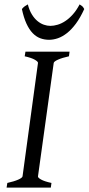

<svg xmlns="http://www.w3.org/2000/svg" viewBox="-20 -849 401 869"><path d="M292 -594.2Q261.2 -587.4 242.7 -579.1Q224.1 -570.8 223.1 -564L151.9 -50.8Q150.9 -44.9 166 -36.4Q181.2 -27.8 212.9 -21L210 0H9.8L13.2 -21Q43.9 -27.8 62.3 -35.9Q80.6 -43.9 82 -50.8L151.9 -564Q152.8 -569.8 137.7 -578.6Q122.6 -587.4 91.8 -594.2L95.2 -615.2H294.9ZM361.3 -808.1Q343.3 -768.6 323.5 -741.9Q303.7 -715.3 283.2 -699.2Q262.7 -683.1 242.2 -676Q221.7 -668.9 202.1 -668.9Q180.7 -668.9 161.9 -676Q143.1 -683.1 127.4 -699.5Q111.8 -715.8 99.6 -742.4Q87.4 -769 79.1 -808.1Q85.9 -816.4 92.3 -820.8Q98.6 -825.2 106 -829.1Q112.8 -802.2 124.3 -783.7Q135.7 -765.1 149.7 -753.7Q163.6 -742.2 178.7 -737.1Q193.8 -731.9 208 -731.9Q223.1 -731.9 240.7 -737.1Q258.3 -742.2 275.6 -753.7Q293 -765.1 309.6 -783.7Q326.2 -802.2 340.3 -829.1Q347.2 -825.2 351.8 -821.3Q356.4 -817.4 361.3 -808.1Z"/></svg>

Font: Gentium Plus
Style: Italic
Weight: 400
Italic angle: -8°
Designer: J. Victor Gaultney, Annie Olsen, Iska Routamaa
Foundry: SIL International
Version: Version 1.510